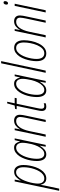

<svg xmlns="http://www.w3.org/2000/svg" viewBox="1068 -1902 1030 3275"><g transform="rotate(-90 1582.5 -265.0)"><path d="M-35 230 125 -529H156L138 -426H140Q166 -474 202.5 -506Q239 -538 290 -538Q344 -538 374.5 -496.5Q405 -455 405 -379Q405 -331 395.5 -277.5Q386 -224 368 -173Q350 -122 322.5 -80.5Q295 -39 258 -14.5Q221 10 176 10Q128 10 102 -18Q76 -46 69 -85H66Q62 -59 56.5 -29.5Q51 0 45 27L2 230ZM175 -24Q212 -24 242.5 -46.5Q273 -69 296 -107Q319 -145 335 -191.5Q351 -238 359 -286Q367 -334 367 -377Q367 -442 344 -473.5Q321 -505 281 -505Q244 -505 213 -477Q182 -449 159 -404.5Q136 -360 120 -309Q104 -258 96 -211Q88 -164 88 -132Q88 -81 111.5 -52.5Q135 -24 175 -24Z M586 10Q531 10 502 -32Q473 -74 473 -150Q473 -198 482 -251Q491 -304 509.5 -355Q528 -406 555.5 -447.5Q583 -489 619.5 -514Q656 -539 701 -539Q749 -539 773 -509Q797 -479 804 -439H807L829 -529H859L748 0H717L735 -100H733Q707 -55 671 -22.5Q635 10 586 10ZM593 -24Q633 -24 666 -54Q699 -84 723 -133Q747 -182 761 -238Q771 -282 777.5 -322Q784 -362 784 -396Q784 -446 762 -475Q740 -504 702 -504Q665 -504 635 -481.5Q605 -459 582 -421.5Q559 -384 543 -337.5Q527 -291 519 -243Q511 -195 511 -152Q511 -87 533 -55.5Q555 -24 593 -24Z M887 0 999 -529H1030L1013 -436H1015Q1036 -478 1074 -508.5Q1112 -539 1162 -539Q1208 -539 1235 -514Q1262 -489 1262 -440Q1262 -419 1257 -389.5Q1252 -360 1246 -334L1175 0H1138L1210 -339Q1215 -365 1219.5 -389.5Q1224 -414 1224 -435Q1224 -470 1205.5 -487Q1187 -504 1154 -504Q1093 -504 1050 -445Q1007 -386 984 -281L925 0Z M1401 10Q1327 10 1327 -67Q1327 -97 1338 -143L1413 -495H1356L1362 -522L1420 -530L1456 -657H1484L1457 -529H1551L1544 -495H1450L1375 -142Q1370 -120 1367.5 -102.5Q1365 -85 1365 -72Q1365 -24 1409 -24Q1424 -24 1436 -26.5Q1448 -29 1458 -33V0Q1446 4 1432 7Q1418 10 1401 10Z M1677 10Q1622 10 1593 -32Q1564 -74 1564 -150Q1564 -198 1573 -251Q1582 -304 1600.5 -355Q1619 -406 1646.5 -447.5Q1674 -489 1710.5 -514Q1747 -539 1792 -539Q1840 -539 1864 -509Q1888 -479 1895 -439H1898L1920 -529H1950L1839 0H1808L1826 -100H1824Q1798 -55 1762 -22.5Q1726 10 1677 10ZM1684 -24Q1724 -24 1757 -54Q1790 -84 1814 -133Q1838 -182 1852 -238Q1862 -282 1868.5 -322Q1875 -362 1875 -396Q1875 -446 1853 -475Q1831 -504 1793 -504Q1756 -504 1726 -481.5Q1696 -459 1673 -421.5Q1650 -384 1634 -337.5Q1618 -291 1610 -243Q1602 -195 1602 -152Q1602 -87 1624 -55.5Q1646 -24 1684 -24Z M1978 0 2140 -760H2177L2015 0Z M2308 10Q2245 10 2210.5 -32Q2176 -74 2176 -156Q2176 -200 2185 -251.5Q2194 -303 2211.5 -354Q2229 -405 2256.5 -446.5Q2284 -488 2321 -513Q2358 -538 2405 -538Q2466 -538 2499.5 -495.5Q2533 -453 2533 -372Q2533 -310 2519 -243.5Q2505 -177 2477 -119.5Q2449 -62 2406.5 -26Q2364 10 2308 10ZM2310 -24Q2356 -24 2390.5 -57.5Q2425 -91 2448 -144.5Q2471 -198 2483 -258.5Q2495 -319 2495 -373Q2495 -435 2472 -469.5Q2449 -504 2402 -504Q2365 -504 2335.5 -481Q2306 -458 2283.5 -420Q2261 -382 2245.5 -335.5Q2230 -289 2222 -242Q2214 -195 2214 -156Q2214 -92 2238.5 -58Q2263 -24 2310 -24Z M2581 0 2693 -529H2724L2707 -436H2709Q2730 -478 2768 -508.5Q2806 -539 2856 -539Q2902 -539 2929 -514Q2956 -489 2956 -440Q2956 -419 2951 -389.5Q2946 -360 2940 -334L2869 0H2832L2904 -339Q2909 -365 2913.5 -389.5Q2918 -414 2918 -435Q2918 -470 2899.5 -487Q2881 -504 2848 -504Q2787 -504 2744 -445Q2701 -386 2678 -281L2619 0Z M3165 -643Q3141 -643 3141 -670Q3141 -687 3149.5 -703Q3158 -719 3176 -719Q3200 -719 3200 -692Q3200 -675 3191 -659Q3182 -643 3165 -643ZM3007 0 3119 -529H3156L3044 0Z"/></g></svg>

Font: Noto Sans Condensed ExtraLight
Style: Italic
Weight: 200
Width: 3
Italic angle: -12°
Designer: Monotype Design Team
Foundry: Monotype Imaging Inc.
Version: Version 2.013; ttfautohint (v1.8.4.7-5d5b)